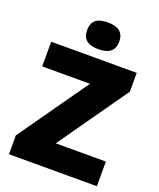

<svg xmlns="http://www.w3.org/2000/svg" viewBox="-167 -1039 946 1141"><g transform="rotate(20 305.5 -468.5)"><path d="M315 -937C259 -937 214 -920 214 -852C214 -786 259 -768 315 -768C370 -768 417 -786 417 -852C417 -920 370 -937 315 -937ZM586 0V-156H269L578 -595V-714H37V-558H339L30 -119V0Z"/></g></svg>

Font: Noto Sans Kannada Black
Style: Regular
Weight: 900
Designer: Jelle Bosma - Monotype Design Team
Foundry: Monotype Imaging Inc.
Version: Version 2.005